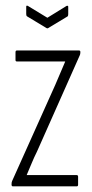

<svg xmlns="http://www.w3.org/2000/svg" viewBox="-20 -661 326 681"><path d="M26 0Q21 0 21 -6V-8Q21 -15 23 -19L176 -360Q185 -381 193.5 -401Q202 -421 211 -442V-443Q196 -443 181 -443Q166 -443 150 -443H40Q35 -443 35 -448V-476Q35 -482 40 -482H260Q265 -482 265 -477V-475Q265 -469 263 -465L111 -123Q101 -103 92.5 -82.5Q84 -62 75 -41V-40Q89 -40 102.5 -40Q116 -40 130 -40H252Q257 -40 257 -34V-6Q257 0 252 0ZM144 -562 76 -603Q73 -605 73 -611V-637Q73 -643 79 -640L148 -598L216 -640Q222 -642 222 -637V-611Q222 -605 220 -603L152 -562Q148 -559 144 -562Z"/></svg>

Font: Sofia Sans Extra Condensed Light
Style: Regular
Weight: 300
Designer: Botio Nikoltchev, Ani Petrova
Foundry: lettersoup
Version: Version 4.101